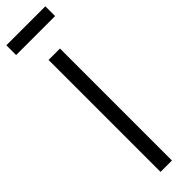

<svg xmlns="http://www.w3.org/2000/svg" viewBox="-320 -888 873 873"><g transform="rotate(-45 116.5 -451.5)"><path d="M80 -720H153.3V0H80ZM-8.7 -902.7H242V-840H-8.7Z"/></g></svg>

Font: Tap Sans
Style: Regular
Weight: 400
Designer: Tap Payments
Foundry: Tap Payments
Version: Version 1.001;Glyphs 3.1.2 (3151)